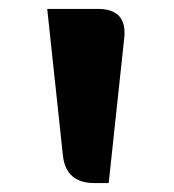

<svg xmlns="http://www.w3.org/2000/svg" viewBox="-20 -804 391 431"><path d="M192 -393Q127 -393 121 -457L86 -784H200Q265 -784 259 -720L224 -393Z"/></svg>

Font: Swei Half Moon CJK SC
Style: Black
Weight: 900
Version: Version 2.071